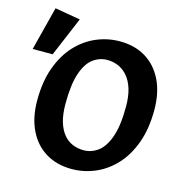

<svg xmlns="http://www.w3.org/2000/svg" viewBox="-163 -796 863 907"><g transform="rotate(15 268.5 -342.0)"><path d="M266.7 14.9Q193.5 14.9 139.5 -18.3Q85.4 -51.5 56 -112.7Q26.6 -173.8 26.6 -257.1Q26.6 -348.8 51.8 -418Q77 -487.1 120.1 -533.7Q163.2 -580.2 218.2 -603.5Q273.2 -626.9 332.8 -626.9Q407 -626.9 460.5 -593.7Q514.1 -560.5 543.5 -499.6Q572.9 -438.7 572.9 -354.9Q572.9 -263.2 547.7 -194Q522.5 -124.9 479.4 -78.3Q436.3 -31.8 381.3 -8.5Q326.3 14.9 266.7 14.9ZM298.9 -85.4Q336.3 -85.4 368.4 -108.8Q400.5 -132.3 420 -187.4Q439.6 -242.5 439.6 -336.1Q439.6 -385.9 428.7 -421.8Q417.8 -457.6 398 -480.9Q378.3 -504.1 352.8 -515.4Q327.3 -526.6 298 -526.6Q260.1 -526.6 228.4 -503.1Q196.8 -479.6 178.3 -424.5Q159.8 -369.4 159.8 -275.9Q159.8 -225 170.4 -188.8Q181.1 -152.7 199.9 -129.8Q218.6 -106.8 244.1 -96.1Q269.7 -85.4 298.9 -85.4ZM-56.9 -485.4 -2.1 -699 121.9 -677.7 40.8 -485.4Z"/></g></svg>

Font: Ancizar Sans Thin
Style: Italic
Weight: 100
Italic angle: -4°
Designer: Cesar Puertas, Viviana Monsalve, Julian Moncada, Julian Prieto, Jose Castro, Mariel Hernandez, Felipe Aragon, Sara Alarc
Version: Version 8.100